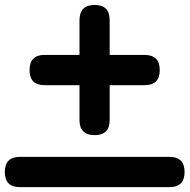

<svg xmlns="http://www.w3.org/2000/svg" viewBox="-82 -501 768 777"><path d="M239.7 -419.4Q239.7 -481 301.3 -481Q361.8 -481 361.8 -419.4V-278.8H502.9Q564.5 -278.8 564.5 -217.3Q564.5 -156.2 502.9 -156.2H361.8V-15.1Q361.8 45.9 301.3 45.9Q239.7 45.9 239.7 -15.1V-156.2H98.6Q37.6 -156.2 37.6 -217.3Q37.6 -278.8 98.6 -278.8H239.7ZM-1.5 256.3Q-62.5 256.3 -62.5 195.3Q-62.5 133.8 -1.5 133.8H603.5Q665 133.8 665 195.3Q665 256.3 603.5 256.3Z"/></svg>

Font: Erica Type
Style: Bold
Weight: 700
Designer: Peter Wiegel
Foundry: Peter Wiegel
Version: Version 1.000 2010 initial release